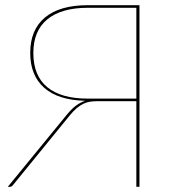

<svg xmlns="http://www.w3.org/2000/svg" viewBox="-20 -720 674 740"><path d="M505.5 0V-330H355Q340 -330 326.8 -328Q313.5 -326 300.8 -319.8Q288 -313.5 275 -302.5Q262 -291.5 247.5 -273.5L29 -5.5Q24.5 0 18 0H10L238 -278.5Q257 -301.5 274 -313.8Q291 -326 308.5 -331.5Q204 -334 150.2 -381.8Q96.5 -429.5 96.5 -516Q96.5 -605.5 153.5 -652.8Q210.5 -700 318.5 -700H517.5V0ZM108.5 -515.5Q108.5 -428.5 162 -384.2Q215.5 -340 317.5 -340H505.5V-690H318.5Q217 -690 162.8 -645.8Q108.5 -601.5 108.5 -515.5Z"/></svg>

Font: Lato Hairline
Style: Regular
Weight: 100
Designer: Lukasz Dziedzic
Foundry: tyPoland Lukasz Dziedzic
Version: Version 2.007; 2014-02-27